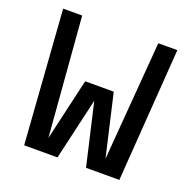

<svg xmlns="http://www.w3.org/2000/svg" viewBox="-124 -824 948 948"><g transform="rotate(20 350.0 -350.0)"><path d="M425 0H600L650 -700H550L500 -75L425 -400H275L200 -75L150 -700H50L100 0H275L350 -325Z"/></g></svg>

Font: LS-VG5000
Style: Regular
Weight: 400
Designer: Justin Bihan, 2021
Foundry: Justin Bihan, 2021
Version: Version 1.000;Glyphs 3.1.2 (3151)